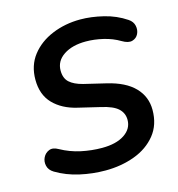

<svg xmlns="http://www.w3.org/2000/svg" viewBox="-108 -809 846 913"><g transform="rotate(-15 315.5 -352.5)"><path d="M300 10Q237 10 174.5 -4Q112 -18 60 -49Q37 -63 32 -85Q27 -107 36.5 -126Q46 -145 65.5 -153Q85 -161 111 -146Q158 -120 209.5 -109Q261 -98 312 -98Q382 -98 422.5 -125Q463 -152 463 -196Q463 -229 439 -251.5Q415 -274 357 -287L248 -313Q175 -330 132 -374.5Q89 -419 89 -493Q89 -563 127.5 -612.5Q166 -662 230 -688.5Q294 -715 369 -715Q422 -715 482 -700.5Q542 -686 591 -653Q612 -639 616.5 -617.5Q621 -596 612 -577.5Q603 -559 582.5 -553Q562 -547 532 -565Q497 -586 453 -596.5Q409 -607 367 -607Q300 -607 258 -579Q216 -551 216 -504Q216 -466 238 -446Q260 -426 303 -415L412 -389Q501 -368 545.5 -322Q590 -276 590 -211Q590 -138 550 -88.5Q510 -39 444 -14.5Q378 10 300 10Z"/></g></svg>

Font: Nunito
Style: Bold Italic
Weight: 700
Italic angle: -9°
Designer: Vernon Adams
Foundry: Vernon Adams
Version: Version 3.601; ttfautohint (v1.8.2.53-6de2)